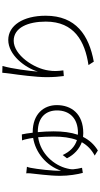

<svg xmlns="http://www.w3.org/2000/svg" viewBox="386 -1202 885 1697"><g transform="rotate(-90 828.5 -353.5)"><path d="M123 -265C123 -189 136 -110 149 -64L194 -71C189 -91 182 -128 181 -148C180 -168 184 -189 188 -203C215 -316 315 -437 464 -459C467 -423 470 -378 470 -324C470 -243 461 -174 439 -116C380 -134 336 -178 307 -242L278 -204C310 -140 360 -95 420 -73C393 -25 355 13 302 41L347 69C401 36 440 -8 467 -62C478 -61 489 -60 500 -60C673 -60 748 -167 748 -294C748 -410 669 -507 509 -507H504C500 -546 494 -580 489 -603L436 -601C441 -590 445 -574 448 -559C451 -546 455 -528 458 -503C331 -483 213 -389 168 -256C165 -324 182 -467 194 -527C196 -539 200 -550 203 -558L145 -564C146 -553 146 -543 145 -530C141 -488 123 -358 123 -265ZM486 -108C507 -169 516 -241 516 -322C516 -370 513 -418 509 -462H510C647 -462 701 -384 701 -292C701 -186 636 -107 503 -107C497 -107 491 -107 486 -108Z M995 -383C995 -321 1000 -268 1005 -232L1055 -236C1048 -287 1047 -324 1054 -366C1071 -496 1191 -675 1317 -675C1433 -675 1486 -548 1486 -391C1486 -139 1311 -45 1102 -14L1132 33C1365 -10 1538 -124 1538 -392C1538 -593 1451 -723 1324 -723C1192 -723 1079 -577 1044 -461C1050 -538 1069 -688 1094 -774L1034 -776C1032 -754 1030 -731 1026 -703C1016 -636 995 -477 995 -383Z"/></g></svg>

Font: GenEiGothic-pro-Light
Style: Regular
Weight: 300
Designer: Ryoko NISHIZUKA (kana & ideographs); Paul D. Hunt (Latin, Greek & Cyrillic); Wenlong ZHANG (bopomofo); Sandoll Communica
Foundry: Adobe Systems Incorporated; o_tamon
Version: Version 1.000.140830